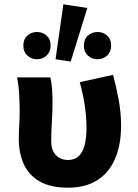

<svg xmlns="http://www.w3.org/2000/svg" viewBox="-20 -856 640 888"><path d="M294 12Q213 12 162.5 -17.5Q112 -47 89.5 -98Q67 -149 67 -214Q67 -246 69 -278Q71 -310 71 -342Q71 -372 69 -414.5Q67 -457 59 -498H213Q219 -473 221 -441Q223 -409 223 -374Q223 -347 220 -297.5Q217 -248 217 -201Q217 -174 227 -155Q237 -136 254.5 -126Q272 -116 294 -116Q323 -116 342 -132Q361 -148 370.5 -181.5Q380 -215 380 -266Q380 -311 373 -362Q366 -413 349 -476L503 -510Q518 -454 529 -394Q540 -334 540 -275Q540 -187 512.5 -122.5Q485 -58 430.5 -23Q376 12 294 12ZM151 -582Q125 -582 106.5 -599Q88 -616 88 -645Q88 -675 106.5 -691.5Q125 -708 151 -708Q177 -708 195.5 -691.5Q214 -675 214 -645Q214 -616 195.5 -599Q177 -582 151 -582ZM237 -582 273 -836 384 -819 307 -571ZM431 -582Q405 -582 386.5 -599Q368 -616 368 -645Q368 -675 386.5 -691.5Q405 -708 431 -708Q457 -708 475.5 -691.5Q494 -675 494 -645Q494 -616 475.5 -599Q457 -582 431 -582Z"/></svg>

Font: Source Code Pro ExtraBold
Style: Regular
Weight: 800
Monospace: yes
Designer: Paul D. Hunt, Teo Tuominen
Foundry: Adobe Systems Incorporated
Version: Version 1.018;hotconv 1.0.116;makeotfexe 2.5.65601